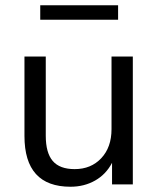

<svg xmlns="http://www.w3.org/2000/svg" viewBox="-20 -701 601 730"><path d="M248 9Q73 9 73 -184V-486H154V-185Q154 -120 180.5 -89Q207 -58 264 -58Q326 -58 365 -99.5Q404 -141 404 -210V-486H485V0H406V-82Q383 -38 341.5 -14.5Q300 9 248 9ZM133 -626V-681H429V-626Z"/></svg>

Font: Nunito Sans
Style: Regular
Weight: 400
Designer: Vernon Adams
Foundry: Vernon Adams
Version: Version 3.101; ttfautohint (v1.8.4.7-5d5b);gftools[0.9.27]